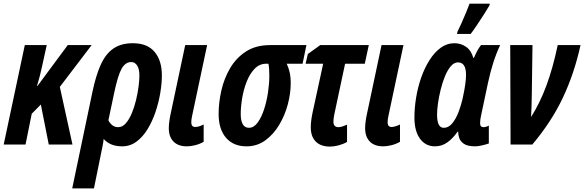

<svg xmlns="http://www.w3.org/2000/svg" viewBox="-27 -792 3201 1052"><path d="M-6.8 0 108.9 -544.9H229L204.1 -431.2Q198.7 -405.8 191.9 -378.7Q185.1 -351.6 175.8 -320.8H178.2L344.2 -544.9H475.1L300.8 -315.9L370.1 0H240.2L196.8 -219.2L147 -168.9L112.8 0Z M368.7 240.2 480 -291Q498.5 -378.9 525.1 -437.7Q551.8 -496.6 594 -525.9Q636.2 -555.2 700.7 -555.2Q780.3 -555.2 820.1 -507.6Q859.9 -460 859.9 -378.9Q859.9 -334.5 851.1 -282.2Q842.3 -230 825 -178.5Q807.6 -127 781.5 -84.2Q755.4 -41.5 720.7 -15.9Q686 9.8 642.6 9.8Q607.4 9.8 582 -1.2Q556.6 -12.2 541 -30.8Q539.1 -12.2 534.9 8.8Q530.8 29.8 526.9 47.9L487.8 240.2ZM620.6 -95.2Q643.6 -95.2 662.1 -116.2Q680.7 -137.2 694.8 -170.9Q709 -204.6 718.3 -243.2Q727.5 -281.7 732.2 -317.6Q736.8 -353.5 736.8 -377.9Q736.8 -414.6 724.4 -433.3Q711.9 -452.1 691.9 -452.1Q659.7 -452.1 638.9 -414.8Q618.2 -377.4 597.7 -278.8L566.9 -132.8Q574.2 -117.7 587.6 -106.4Q601.1 -95.2 620.6 -95.2Z M997.1 9.8Q949.2 9.8 923.6 -16.4Q897.9 -42.5 897.9 -89.8Q897.9 -105.5 900.6 -126.5Q903.3 -147.5 907.7 -167L987.8 -544.9H1107.9L1024.9 -153.8Q1023.4 -146 1022.2 -138.2Q1021 -130.4 1021 -122.1Q1021 -96.2 1043 -96.2Q1052.2 -96.2 1064.9 -100.1Q1077.6 -104 1088.9 -109.9V-15.1Q1067.9 -2.9 1043 3.4Q1018.1 9.8 997.1 9.8Z M1323.7 9.8Q1252 9.8 1211.4 -37.1Q1170.9 -84 1170.9 -168Q1170.9 -230 1185.8 -295.9Q1200.7 -361.8 1233.9 -418.5Q1267.1 -475.1 1321 -510Q1375 -544.9 1453.1 -544.9H1651.9L1630.9 -442.9H1543.9Q1553.7 -422.9 1559.8 -397Q1565.9 -371.1 1565.9 -335.9Q1565.9 -280.3 1549.8 -219.7Q1533.7 -159.2 1502.4 -107.2Q1471.2 -55.2 1426.3 -22.7Q1381.3 9.8 1323.7 9.8ZM1336.9 -91.8Q1363.8 -91.8 1384.5 -120.1Q1405.3 -148.4 1419.7 -192.4Q1434.1 -236.3 1441.4 -285.4Q1448.7 -334.5 1448.7 -376Q1448.7 -397.5 1447.5 -414.1Q1446.3 -430.7 1443.8 -442.9H1432.1Q1395 -442.9 1368.4 -415.5Q1341.8 -388.2 1325 -345.5Q1308.1 -302.7 1300 -255.1Q1292 -207.5 1292 -167Q1292 -131.3 1303 -111.6Q1314 -91.8 1336.9 -91.8Z M1780.8 11.2Q1730.5 11.2 1703.1 -16.4Q1675.8 -43.9 1675.8 -94.2Q1675.8 -129.9 1686.5 -179.2L1743.7 -442.9H1647.5L1659.7 -496.1L1727.5 -544.9H1993.7L1971.7 -442.9H1863.8L1804.7 -165Q1802.7 -154.3 1801.3 -145Q1799.8 -135.7 1799.8 -126Q1799.8 -95.2 1827.6 -95.2Q1837.4 -95.2 1850.6 -99.6Q1863.8 -104 1874.5 -108.9V-14.2Q1853 -2 1827.6 4.6Q1802.2 11.2 1780.8 11.2Z M2072.8 9.8Q2024.9 9.8 1999.3 -16.4Q1973.6 -42.5 1973.6 -89.8Q1973.6 -105.5 1976.3 -126.5Q1979 -147.5 1983.4 -167L2063.5 -544.9H2183.6L2100.6 -153.8Q2099.1 -146 2097.9 -138.2Q2096.7 -130.4 2096.7 -122.1Q2096.7 -96.2 2118.7 -96.2Q2127.9 -96.2 2140.6 -100.1Q2153.3 -104 2164.6 -109.9V-15.1Q2143.6 -2.9 2118.7 3.4Q2093.8 9.8 2072.8 9.8Z M2356.4 9.8Q2304.7 9.8 2274.2 -32Q2243.7 -73.7 2243.7 -147.9Q2243.7 -201.7 2253.2 -258.5Q2262.7 -315.4 2281.2 -368.2Q2299.8 -420.9 2326.7 -463.1Q2353.5 -505.4 2387.7 -530.3Q2421.9 -555.2 2463.4 -555.2Q2498 -555.2 2526.4 -535.6Q2554.7 -516.1 2566.4 -475.1H2569.8Q2588.9 -520 2608.4 -544.9H2713.4Q2692.4 -500.5 2675.8 -448.5Q2659.2 -396.5 2646.5 -336.9L2610.8 -168Q2603.5 -137.7 2603.5 -118.2Q2603.5 -104.5 2608.6 -99.9Q2613.8 -95.2 2622.6 -95.2Q2627.9 -95.2 2635.3 -97.2Q2642.6 -99.1 2651.4 -104V-5.9Q2634.8 0 2612.5 4.9Q2590.3 9.8 2576.7 9.8Q2535.2 9.8 2515.1 -3.9Q2495.1 -17.6 2489 -36.6Q2482.9 -55.7 2483.4 -70.8H2480.5Q2454.6 -33.7 2424.3 -12Q2394 9.8 2356.4 9.8ZM2403.8 -91.8Q2431.6 -91.8 2451.9 -117.2Q2472.2 -142.6 2486.1 -179.9Q2500 -217.3 2507.8 -252Q2518.1 -299.3 2522.2 -329.3Q2526.4 -359.4 2526.4 -381.8Q2526.4 -450.2 2482.4 -450.2Q2460.9 -450.2 2442.9 -429Q2424.8 -407.7 2410.9 -373.8Q2397 -339.8 2387.5 -301Q2377.9 -262.2 2372.8 -226.1Q2367.7 -189.9 2367.7 -165Q2367.7 -91.8 2403.8 -91.8ZM2476.6 -606 2480 -619.1Q2488.3 -635.3 2501.7 -665.5Q2515.1 -695.8 2527.8 -726.1Q2540.5 -756.3 2545.9 -772H2656.7L2654.8 -762.2Q2644 -743.7 2624.8 -713.4Q2605.5 -683.1 2585.4 -653.3Q2565.4 -623.5 2551.8 -606Z M2770.5 0 2768.6 -544.9H2890.6L2886.7 -267.1Q2886.2 -237.8 2885.3 -208Q2884.3 -178.2 2882.8 -150.9Q2930.7 -226.1 2966.6 -322.5Q3002.4 -418.9 3028.8 -544.9H3153.8Q3119.6 -389.2 3057.1 -256.8Q2994.6 -124.5 2889.6 0Z"/></svg>

Font: Open Sans Condensed
Style: Bold Italic
Weight: 700
Width: 3
Italic angle: -12°
Designer: Monotype Design Team
Foundry: Monotype Imaging Inc.
Version: Version 3.003; ttfautohint (v1.8.4)